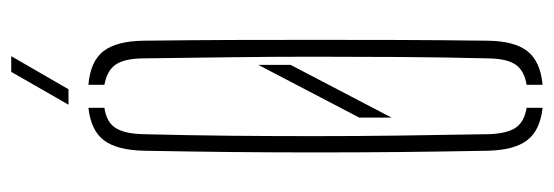

<svg xmlns="http://www.w3.org/2000/svg" viewBox="-342 -640 986 342"><g transform="rotate(-90 151.0 -469.0)"><path d="M112.5 -264.5V-322L206.5 -502V-444.5ZM130 4.5Q89.5 0 72 -23.2Q54.5 -46.5 53.5 -93.5Q52 -175 51.2 -250.5Q50.5 -326 50.5 -399.8Q50.5 -473.5 51.2 -548.8Q52 -624 53.5 -705.5Q54.5 -753.5 72 -776.8Q89.5 -800 130 -804.5V-776Q105 -772.5 94.5 -756.8Q84 -741 83 -708Q81 -628 80.2 -552.8Q79.5 -477.5 79.5 -403Q79.5 -328.5 80.5 -251.5Q81.5 -174.5 83 -91.5Q84 -59 94.5 -43.5Q105 -28 130 -24ZM171 4.5V-24Q196 -28 206.8 -43.5Q217.5 -59 218 -91.5Q220 -174.5 220.5 -251.5Q221 -328.5 221 -403Q221 -477.5 220 -552.8Q219 -628 218 -708Q217.5 -741 206.8 -756.2Q196 -771.5 171 -776V-804.5Q213 -801 231 -777.5Q249 -754 249.5 -705.5Q250.5 -624 250.8 -548.5Q251 -473 251 -399.5Q251 -326 250.8 -250.5Q250.5 -175 249.5 -93.5Q249 -46 231 -22.8Q213 0.5 171 4.5ZM135.5 -840 194 -942H222L163 -840Z"/></g></svg>

Font: Big Shoulders Stencil Display Thin ExtraLight
Style: Regular
Weight: 250
Version: Version 2.001